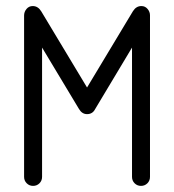

<svg xmlns="http://www.w3.org/2000/svg" viewBox="-20 -608 569 628"><path d="M470.6 -557.1V-29.4Q470.6 -17.1 462.1 -8.5Q453.5 0 441.2 0Q428.8 0 420.3 -8.5Q411.8 -17.1 411.8 -29.4V-452.4L291.2 -251.2Q282.9 -234.7 264.7 -234.7Q248.2 -234.7 238.2 -251.8L117.6 -452.4V-29.4Q117.6 -17.1 109.1 -8.5Q100.6 0 88.2 0Q75.9 0 67.4 -8.5Q58.8 -17.1 58.8 -29.4V-557.1Q58.8 -569.4 66.8 -578.8Q74.7 -588.2 87.1 -588.2Q104.1 -588.2 114.7 -571.2L264.7 -321.8L414.7 -571.2Q425.3 -588.2 442.4 -588.2Q454.7 -588.2 462.6 -578.8Q470.6 -569.4 470.6 -558.2Z"/></svg>

Font: OpenGost Type B TT
Style: Regular
Weight: 400
Version: Version 0.3